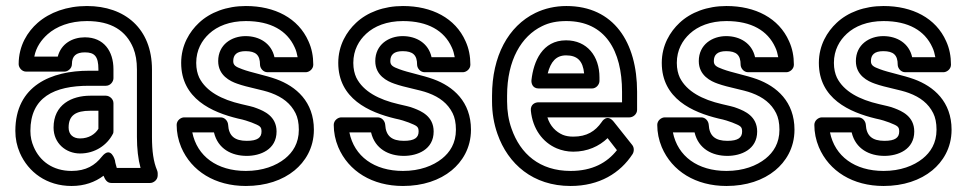

<svg xmlns="http://www.w3.org/2000/svg" viewBox="-20 -583 3221 638"><path d="M435 -128C435 -89 439 -54 447 -25H368C366 -34 363 -40 362 -50C362 -50 349 -101 318 -62C296 -34 266 -15 218 -15C155 -15 112 -48 92 -95C85 -111 81 -128 81 -148C81 -260 160 -298 276 -298H332C347 -298 357 -312 357 -323V-353C357 -413 325 -459 262 -459C221 -459 183 -438 172 -395H94C100 -427 118 -451 138 -469C167 -495 212 -513 269 -513C350 -513 399 -481 423 -423C431 -403 435 -380 435 -352ZM269 -563C202 -563 145 -542 105 -507C72 -478 42 -432 42 -370C42 -359 52 -345 67 -345H194C205 -345 219 -355 219 -370C219 -397 233 -409 262 -409C294 -409 307 -396 307 -353V-348H276C151 -348 31 -299 31 -148C31 -122 36 -98 46 -75C74 -11 135 35 218 35C261 35 296 22 324 1C329 13 335 25 350 25H479C490 25 504 15 504 0V-8C504 -11 503 -14 502 -17C490 -45 485 -81 485 -128V-352C485 -488 395 -563 269 -563ZM158 -159C158 -107 199 -73 246 -73C296 -73 336 -101 355 -138C357 -141 357 -145 357 -149V-240C357 -255 343 -265 332 -265H280C219 -265 158 -236 158 -159ZM208 -159C208 -200 232 -215 280 -215H307V-155C296 -137 275 -123 246 -123C223 -123 208 -136 208 -159Z M619 -143H691C704 -88 750 -65 800 -65C845 -65 899 -86 899 -146C899 -197 857 -214 834 -223C820 -229 802 -232 782 -237C717 -252 665 -279 642 -325C636 -338 632 -354 632 -374C632 -417 651 -449 675 -471C702 -496 743 -513 797 -513C880 -513 934 -481 959 -426C964 -416 967 -404 969 -393H892C882 -439 842 -463 796 -463C750 -463 705 -435 705 -380C705 -332 745 -313 768 -305C804 -292 852 -285 881 -274C919 -260 946 -239 962 -207C969 -193 973 -175 973 -152C973 -107 953 -77 927 -56C897 -32 853 -15 797 -15C701 -15 635 -64 619 -143ZM800 -115C760 -115 740 -131 738 -169C737 -181 727 -193 713 -193H592C581 -193 567 -183 567 -168C567 -143 572 -118 582 -94C616 -14 695 35 797 35C863 35 919 16 959 -17C993 -45 1023 -90 1023 -152C1023 -245 964 -296 898 -320C862 -333 814 -342 785 -353C763 -361 755 -366 755 -380C755 -401 767 -413 796 -413C830 -413 844 -400 844 -368C844 -357 854 -343 869 -343H996C1007 -343 1021 -353 1021 -368C1021 -396 1016 -422 1005 -446C971 -523 893 -563 797 -563C733 -563 678 -542 641 -507C610 -478 582 -433 582 -374C582 -255 684 -210 771 -189C791 -185 805 -180 816 -176C843 -165 849 -163 849 -146C849 -126 836 -115 800 -115Z M1141 -143H1213C1226 -88 1272 -65 1322 -65C1367 -65 1421 -86 1421 -146C1421 -197 1379 -214 1356 -223C1342 -229 1324 -232 1304 -237C1239 -252 1187 -279 1164 -325C1158 -338 1154 -354 1154 -374C1154 -417 1173 -449 1197 -471C1224 -496 1265 -513 1319 -513C1402 -513 1456 -481 1481 -426C1486 -416 1489 -404 1491 -393H1414C1404 -439 1364 -463 1318 -463C1272 -463 1227 -435 1227 -380C1227 -332 1267 -313 1290 -305C1326 -292 1374 -285 1403 -274C1441 -260 1468 -239 1484 -207C1491 -193 1495 -175 1495 -152C1495 -107 1475 -77 1449 -56C1419 -32 1375 -15 1319 -15C1223 -15 1157 -64 1141 -143ZM1322 -115C1282 -115 1262 -131 1260 -169C1259 -181 1249 -193 1235 -193H1114C1103 -193 1089 -183 1089 -168C1089 -143 1094 -118 1104 -94C1138 -14 1217 35 1319 35C1385 35 1441 16 1481 -17C1515 -45 1545 -90 1545 -152C1545 -245 1486 -296 1420 -320C1384 -333 1336 -342 1307 -353C1285 -361 1277 -366 1277 -380C1277 -401 1289 -413 1318 -413C1352 -413 1366 -400 1366 -368C1366 -357 1376 -343 1391 -343H1518C1529 -343 1543 -353 1543 -368C1543 -396 1538 -422 1527 -446C1493 -523 1415 -563 1319 -563C1255 -563 1200 -542 1163 -507C1132 -478 1104 -433 1104 -374C1104 -255 1206 -210 1293 -189C1313 -185 1327 -180 1338 -176C1365 -165 1371 -163 1371 -146C1371 -126 1358 -115 1322 -115Z M2047 -278V-243H1769C1758 -243 1742 -236 1744 -215C1750 -155 1783 -110 1830 -90C1847 -83 1865 -79 1885 -79C1932 -79 1971 -97 1999 -124L2030 -84C1997 -42 1948 -15 1876 -15C1773 -15 1709 -72 1680 -155C1670 -183 1665 -213 1665 -246V-265C1665 -384 1713 -463 1781 -496C1805 -508 1831 -513 1862 -513C1991 -513 2047 -415 2047 -278ZM1862 -563C1825 -563 1790 -555 1759 -540C1669 -496 1615 -397 1615 -265V-246C1615 -208 1621 -172 1633 -138C1668 -38 1751 35 1876 35C1972 35 2041 -8 2082 -71C2087 -79 2088 -92 2081 -101L2019 -179C1997 -206 1980 -179 1979 -177C1958 -147 1930 -129 1885 -129C1871 -129 1860 -131 1850 -135C1827 -145 1808 -164 1799 -193H2072C2083 -193 2097 -203 2097 -218V-278C2097 -442 2020 -563 1862 -563ZM1972 -326C1972 -396 1931 -449 1861 -449C1782 -449 1753 -379 1746 -317C1745 -307 1749 -289 1770 -289H1947C1962 -289 1972 -303 1972 -314ZM1921 -339H1800C1810 -378 1828 -399 1861 -399C1898 -399 1917 -381 1921 -339Z M2216 -143H2288C2301 -88 2347 -65 2397 -65C2442 -65 2496 -86 2496 -146C2496 -197 2454 -214 2431 -223C2417 -229 2399 -232 2379 -237C2314 -252 2262 -279 2239 -325C2233 -338 2229 -354 2229 -374C2229 -417 2248 -449 2272 -471C2299 -496 2340 -513 2394 -513C2477 -513 2531 -481 2556 -426C2561 -416 2564 -404 2566 -393H2489C2479 -439 2439 -463 2393 -463C2347 -463 2302 -435 2302 -380C2302 -332 2342 -313 2365 -305C2401 -292 2449 -285 2478 -274C2516 -260 2543 -239 2559 -207C2566 -193 2570 -175 2570 -152C2570 -107 2550 -77 2524 -56C2494 -32 2450 -15 2394 -15C2298 -15 2232 -64 2216 -143ZM2397 -115C2357 -115 2337 -131 2335 -169C2334 -181 2324 -193 2310 -193H2189C2178 -193 2164 -183 2164 -168C2164 -143 2169 -118 2179 -94C2213 -14 2292 35 2394 35C2460 35 2516 16 2556 -17C2590 -45 2620 -90 2620 -152C2620 -245 2561 -296 2495 -320C2459 -333 2411 -342 2382 -353C2360 -361 2352 -366 2352 -380C2352 -401 2364 -413 2393 -413C2427 -413 2441 -400 2441 -368C2441 -357 2451 -343 2466 -343H2593C2604 -343 2618 -353 2618 -368C2618 -396 2613 -422 2602 -446C2568 -523 2490 -563 2394 -563C2330 -563 2275 -542 2238 -507C2207 -478 2179 -433 2179 -374C2179 -255 2281 -210 2368 -189C2388 -185 2402 -180 2413 -176C2440 -165 2446 -163 2446 -146C2446 -126 2433 -115 2397 -115Z M2738 -143H2810C2823 -88 2869 -65 2919 -65C2964 -65 3018 -86 3018 -146C3018 -197 2976 -214 2953 -223C2939 -229 2921 -232 2901 -237C2836 -252 2784 -279 2761 -325C2755 -338 2751 -354 2751 -374C2751 -417 2770 -449 2794 -471C2821 -496 2862 -513 2916 -513C2999 -513 3053 -481 3078 -426C3083 -416 3086 -404 3088 -393H3011C3001 -439 2961 -463 2915 -463C2869 -463 2824 -435 2824 -380C2824 -332 2864 -313 2887 -305C2923 -292 2971 -285 3000 -274C3038 -260 3065 -239 3081 -207C3088 -193 3092 -175 3092 -152C3092 -107 3072 -77 3046 -56C3016 -32 2972 -15 2916 -15C2820 -15 2754 -64 2738 -143ZM2919 -115C2879 -115 2859 -131 2857 -169C2856 -181 2846 -193 2832 -193H2711C2700 -193 2686 -183 2686 -168C2686 -143 2691 -118 2701 -94C2735 -14 2814 35 2916 35C2982 35 3038 16 3078 -17C3112 -45 3142 -90 3142 -152C3142 -245 3083 -296 3017 -320C2981 -333 2933 -342 2904 -353C2882 -361 2874 -366 2874 -380C2874 -401 2886 -413 2915 -413C2949 -413 2963 -400 2963 -368C2963 -357 2973 -343 2988 -343H3115C3126 -343 3140 -353 3140 -368C3140 -396 3135 -422 3124 -446C3090 -523 3012 -563 2916 -563C2852 -563 2797 -542 2760 -507C2729 -478 2701 -433 2701 -374C2701 -255 2803 -210 2890 -189C2910 -185 2924 -180 2935 -176C2962 -165 2968 -163 2968 -146C2968 -126 2955 -115 2919 -115Z"/></svg>

Font: Asimov
Style: NarOu
Weight: 500
Designer: Google
Version: Version 2.000980; 2014